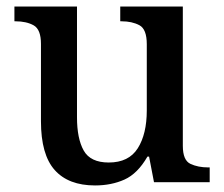

<svg xmlns="http://www.w3.org/2000/svg" viewBox="-20 -556 684 586"><path d="M270 10Q189 10 147 -37Q105 -84 105 -186V-422Q105 -466 83 -478.5Q61 -491 27 -491H24V-536H215V-198Q215 -133 235.5 -96.5Q256 -60 312 -60Q373 -60 400.5 -103.5Q428 -147 428 -219V-421Q428 -467 405.5 -479Q383 -491 351 -491H347V-536H538V-111Q538 -67 561 -56Q584 -45 616 -45H620V0H450L435 -78H430Q400 -26 360 -8Q320 10 270 10Z"/></svg>

Font: Noto Serif Lao Medium
Style: Regular
Weight: 500
Designer: Monotype Design Team
Foundry: Monotype Imaging Inc.
Version: Version 2.003; ttfautohint (v1.8.4.7-5d5b)